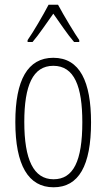

<svg xmlns="http://www.w3.org/2000/svg" viewBox="-20 -784 452 814"><path d="M226 -764H186C163 -720 121 -648 97 -614V-606H118C145 -637 180 -690 206 -726C234 -687 266 -638 294 -606H316V-614C299 -638 251 -717 226 -764ZM366 -265C366 -437 319 -539 206 -539C97 -539 45 -444 45 -267C45 -84 100 10 207 10C314 10 366 -82 366 -265ZM83 -267C83 -421 119 -505 206 -505C296 -505 329 -416 329 -266C329 -101 291 -24 207 -24C122 -24 83 -108 83 -267Z"/></svg>

Font: Noto Sans Lao UI ExtCond ExtLt
Style: Regular
Weight: 200
Width: 2
Designer: Monotype Design Team
Foundry: Monotype Imaging Inc.
Version: Version 2.000